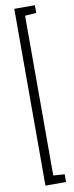

<svg xmlns="http://www.w3.org/2000/svg" viewBox="-99 -774 368 955"><g transform="rotate(-10 84.5 -296.5)"><path d="M49 150V-743H153V-704L96 -700V107L153 111V150Z"/></g></svg>

Font: Saira UltraCondensed Light
Style: Regular
Weight: 300
Width: 1
Designer: Hector Gatti with collaboration of the Omnibus-Type team
Foundry: Omnibus-Type
Version: Version 1.101